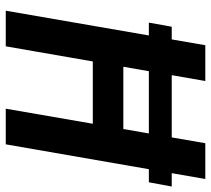

<svg xmlns="http://www.w3.org/2000/svg" viewBox="-54 -698 751 684"><g transform="rotate(90 322.0 -355.5)"><path d="M644 -591.3 628.9 -509.8H60.1L74.7 -591.3ZM470.7 -418.9 452.1 -310.1H164.6L184.1 -418.9ZM268.1 -710.9 144.5 0H17.6L140.6 -710.9ZM617.2 -710.9 493.7 0H366.7L489.7 -710.9Z"/></g></svg>

Font: Roboto Condensed SemiBold
Style: Italic
Weight: 600
Italic angle: -12°
Designer: Christian Robertson
Foundry: Google
Version: Version 3.008; 2023